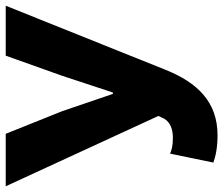

<svg xmlns="http://www.w3.org/2000/svg" viewBox="-76 -710 799 688"><g transform="rotate(-90 324.0 -365.5)"><path d="M184 14C303 14 373 -58 419 -174L648 -745H469L397 -543L337 -361H332L270 -543L189 -745H1L253 -198L243 -177C230 -155 205 -146 175 -146C143 -146 131 -151 118 -156L86 -1C108 7 139 14 184 14Z"/></g></svg>

Font: Noto Sans TC Black
Style: Regular
Weight: 900
Designer: Ryoko NISHIZUKA 西塚涼子 (kana, bopomofo & ideographs); Paul D. Hunt (Latin, Greek & Cyrillic); Sandoll Communications 산돌커뮤니
Foundry: Adobe
Version: Version 2.004;hotconv 1.0.118;makeotfexe 2.5.65603